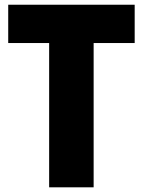

<svg xmlns="http://www.w3.org/2000/svg" viewBox="-20 -800 610 820"><path d="M379.9 -616.2V0H189.9V-616.2H15.1V-779.8H555.2V-616.2Z"/></svg>

Font: Cooper Hewitt
Style: Heavy
Weight: 713
Designer: Village Type and Design LLC
Foundry: Cooper Hewitt Smithsonian Design Museum
Version: 1.000